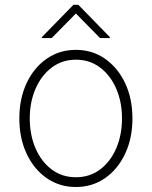

<svg xmlns="http://www.w3.org/2000/svg" viewBox="-20 -759 625 791"><path d="M292.6 11.4Q225.1 11.4 172.6 -25Q120 -61.4 89.8 -125.4Q59.7 -189.3 59.7 -271Q59.7 -353 89.8 -416.9Q120 -480.8 172.6 -517.2Q225.1 -553.6 292.6 -553.6Q360.1 -553.6 412.6 -517Q465.2 -480.5 495.4 -416.7Q525.6 -353 525.6 -271Q525.6 -189.3 495.4 -125.4Q465.2 -61.4 412.6 -25Q360.1 11.4 292.6 11.4ZM292.6 -28.8Q350.1 -28.8 392.8 -61.1Q435.4 -93.4 459 -148.4Q482.6 -203.5 482.6 -271Q482.6 -338.4 459 -393.3Q435.4 -448.2 392.6 -480.6Q349.8 -513.1 292.6 -513.1Q235.8 -513.1 193 -480.6Q150.2 -448.2 126.4 -393.3Q102.6 -338.4 102.6 -271Q102.6 -203.5 126.2 -148.4Q149.9 -93.4 192.6 -61.1Q235.4 -28.8 292.6 -28.8ZM193.2 -602.3 292.6 -703.5 392 -602.3H432.9V-605.8L302.6 -739.3H282.7L152.3 -605.8V-602.3Z"/></svg>

Font: Inter UI Extra Light
Style: Regular
Weight: 200
Designer: Rasmus Andersson
Foundry: rsms
Version: 3.2;8d6f07862